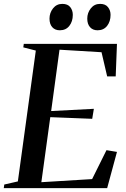

<svg xmlns="http://www.w3.org/2000/svg" viewBox="-36 -969 651 989"><path d="M-16.5 0 -14 -18.5 56 -34.5 148.5 -708.5 84 -725 86.5 -743H566.5L560 -575.5H516L487 -700L270.5 -713L227.5 -397L447.5 -408.5L439 -357L223 -365.5L177 -30.5L438.5 -46.5L512.5 -195.5L566.5 -186.5L516 0ZM272 -813Q247.5 -813 233.2 -829Q219 -845 219 -873Q219 -903 237.2 -926Q255.5 -949 285 -949Q313 -949 326 -932.2Q339 -915.5 339 -892.5Q339 -858.5 321.2 -835.8Q303.5 -813 272 -813ZM466.5 -813Q442 -813 427.8 -829Q413.5 -845 413.5 -873Q413.5 -903 431.8 -926Q450 -949 479.5 -949Q507 -949 520.2 -932.2Q533.5 -915.5 533.5 -892.5Q533.5 -858.5 515.8 -835.8Q498 -813 466.5 -813Z"/></svg>

Font: Merriweather 144pt Medium
Style: Italic
Weight: 500
Italic angle: -7.8°
Version: Version 2.101